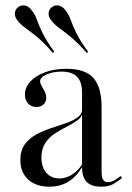

<svg xmlns="http://www.w3.org/2000/svg" viewBox="-20 -682 491 713"><path d="M284.7 -206.5V-338.7Q284.7 -378.2 265.7 -397.2Q246.8 -416.1 208.9 -416.1Q177.4 -416.1 153.2 -405.6Q129 -395.2 129 -380.6Q129 -372.6 134.7 -362.9Q140.3 -353.2 146 -341.9Q151.6 -330.6 151.6 -317.7Q151.6 -303.2 141.5 -294Q131.5 -284.7 115.3 -284.7Q96.8 -284.7 84.7 -297.2Q72.6 -309.7 72.6 -330.6Q72.6 -358.1 93.1 -379.8Q113.7 -401.6 148.8 -414.1Q183.9 -426.6 226.6 -426.6Q296 -426.6 326.6 -392.7Q357.3 -358.9 357.3 -283.1V-206.5ZM163.7 11.3Q113.7 11.3 84.7 -15.3Q55.6 -41.9 55.6 -87.1Q55.6 -123.4 72.2 -146Q88.7 -168.5 114.9 -182.7Q141.1 -196.8 170.6 -206.5Q200 -216.1 225.8 -225Q251.6 -233.9 268.5 -246.4Q285.5 -258.9 285.5 -279L286.3 -261.3Q282.3 -245.2 265.3 -233.5Q248.4 -221.8 226.6 -210.9Q204.8 -200 183.5 -185.9Q162.1 -171.8 148 -150.4Q133.9 -129 133.9 -96.8Q133.9 -61.3 152 -40.3Q170.2 -19.4 200.8 -19.4Q225.8 -19.4 248.8 -34.3Q271.8 -49.2 287.9 -76.6V-66.9Q264.5 -25.8 233.9 -7.3Q203.2 11.3 163.7 11.3ZM357.3 -43.5Q357.3 -23.4 362.9 -14.5Q368.5 -5.6 380.6 -5.6Q394.4 -5.6 406.9 -13.7Q419.4 -21.8 428.2 -28.2L433.1 -21Q415.3 -6.5 398.8 2.4Q382.3 11.3 355.6 11.3Q319.4 11.3 302 -6.5Q284.7 -24.2 284.7 -61.3V-206.5H357.3ZM176.6 -485.5Q141.9 -525 117.7 -544.8Q93.5 -564.5 77 -576.2Q60.5 -587.9 47.6 -602.4Q33.9 -618.5 35.1 -632.7Q36.3 -646.8 46.8 -654.8Q57.3 -663.7 71.8 -661.7Q86.3 -659.7 98.4 -642.7Q110.5 -628.2 116.9 -608.9Q123.4 -589.5 137.1 -561.3Q150.8 -533.1 181.5 -489.5ZM302.4 -485.5Q266.9 -525 242.7 -544.8Q218.5 -564.5 202 -576.2Q185.5 -587.9 173.4 -602.4Q159.7 -618.5 160.5 -632.7Q161.3 -646.8 171.8 -654.8Q182.3 -663.7 196.8 -661.7Q211.3 -659.7 224.2 -642.7Q235.5 -628.2 242.3 -608.9Q249.2 -589.5 262.5 -561.3Q275.8 -533.1 307.3 -489.5Z"/></svg>

Font: Playfair 144pt SemiCondensed Light
Style: Regular
Weight: 300
Width: 4
Designer: Claus Eggers Sørensen
Foundry: Claus Eggers Sørensen
Version: Version 2.203